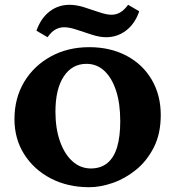

<svg xmlns="http://www.w3.org/2000/svg" viewBox="-20 -781 740 810"><path d="M356.4 8.8Q265.6 8.8 194.3 -28.3Q123 -65.4 82 -130.4Q41 -195.3 41 -278.3Q41 -366.2 81.5 -434.6Q122.1 -502.9 193.8 -542.5Q265.6 -582 356.4 -582Q445.3 -582 513.7 -545.9Q582 -509.8 620.1 -444.8Q658.2 -379.9 658.2 -295.9Q658.2 -216.8 628.9 -159.2Q599.6 -101.6 553.7 -64.5Q507.8 -27.3 455.6 -9.3Q403.3 8.8 356.4 8.8ZM363.3 -70.3Q405.3 -70.3 433.1 -93.3Q460.9 -116.2 474.1 -160.6Q487.3 -205.1 487.3 -269.5Q487.3 -344.7 469.7 -398.4Q452.1 -452.1 420.4 -481.9Q388.7 -511.7 344.7 -511.7Q284.2 -511.7 249 -458.5Q213.9 -405.3 213.9 -309.6Q213.9 -239.3 232.9 -185.1Q252 -130.9 285.6 -100.6Q319.3 -70.3 363.3 -70.3ZM520.5 -760.7 567.4 -733.4Q549.8 -681.6 512.7 -652.8Q475.6 -624 427.7 -624Q400.4 -624 367.2 -634.8Q334 -645.5 303.2 -655.8Q272.5 -666 251 -666Q230.5 -666 213.4 -656.2Q196.3 -646.5 180.7 -624L133.8 -651.4Q152.3 -704.1 189 -732.4Q225.6 -760.7 273.4 -760.7Q301.8 -760.7 334.5 -750.5Q367.2 -740.2 398.4 -729.5Q429.7 -718.8 450.2 -718.8Q470.7 -718.8 487.8 -729Q504.9 -739.3 520.5 -760.7Z"/></svg>

Font: Crimson Pro ExtraBold
Style: Regular
Weight: 800
Designer: Jacques Le Bailly
Foundry: Baron von Fonthausen
Version: Version 1.003